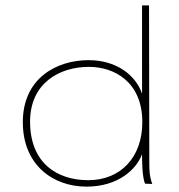

<svg xmlns="http://www.w3.org/2000/svg" viewBox="-20 -685 665 715"><path d="M302 10C420 10 488 -54 509 -111C509 -87 509 -29 520 -1L547 0C536 -29 536 -55 536 -79L535 -665H509V-336C486 -404 415 -461 310 -461C191 -461 65 -394 65 -230C65 -70 178 10 302 10ZM309 -14C191 -14 92 -79 92 -232C92 -376 202 -436 311 -436C406 -436 510 -380 510 -230C510 -98 428 -14 309 -14Z"/></svg>

Font: Inconsolata Expanded ExtraLight
Style: Regular
Weight: 200
Width: 7
Monospace: yes
Designer: Raph Levien, Cyreal, Brenton Simpson
Foundry: Raph Levien, Cyreal, Google
Version: Version 3.100